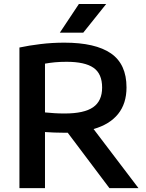

<svg xmlns="http://www.w3.org/2000/svg" viewBox="-20 -968 752 988"><path d="M80 0V-723.5Q129 -734 188.5 -741.2Q248 -748.5 311 -748.5Q471 -748.5 551 -693.2Q631 -638 631 -518Q631 -435 587.5 -381.2Q544 -327.5 461.5 -304L692.5 0H543L328.5 -285Q319 -285 309 -285Q281.5 -285 258.8 -286Q236 -287 211.5 -288.5V0ZM313 -384Q413 -384 459.2 -416.2Q505.5 -448.5 505.5 -517.5Q505.5 -588.5 461.2 -619.2Q417 -650 322.5 -650Q289 -650 262.8 -647.5Q236.5 -645 211.5 -640.5V-389.5Q238.5 -387 261 -385.5Q283.5 -384 313 -384ZM288 -800 386 -947.5H526.5L408.5 -800Z"/></svg>

Font: Encode Sans Semi Expanded SemiBold
Style: Regular
Weight: 600
Width: 6
Designer: Multiple Designers
Foundry: Impallari Type
Version: Version 3.000; ttfautohint (v1.8.3) -l 8 -r 50 -G 200 -x 14 